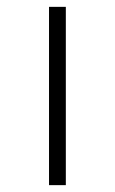

<svg xmlns="http://www.w3.org/2000/svg" viewBox="-20 -540 335 560"><path d="M123 0V-520H172V0Z"/></svg>

Font: M PLUS 1p Light
Style: Regular
Weight: 300
Version: Version 1.061